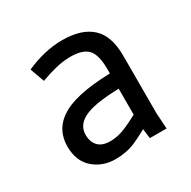

<svg xmlns="http://www.w3.org/2000/svg" viewBox="-109 -549 657 660"><g transform="rotate(-30 219.0 -219.0)"><path d="M210.9 -378.9Q183.6 -378.9 153.3 -371.6Q123 -364.3 91.8 -352.5L71.3 -409.2Q145.5 -442.4 215.8 -442.4Q292 -442.4 331.5 -406.2Q371.1 -370.1 371.1 -292V-62.5L375 0H308.6L300.8 -62.5V-278.3Q300.8 -335 280.8 -356.9Q260.7 -378.9 210.9 -378.9ZM123 -120.1Q123 -91.8 138.7 -75.2Q154.3 -58.6 186.5 -58.6Q214.8 -58.6 243.7 -70.3Q272.5 -82 317.4 -106.4L321.3 -108.4L336.9 -57.6Q335.9 -57.6 335 -56.6Q287.1 -27.3 251 -11.7Q214.8 3.9 171.9 3.9Q120.1 3.9 84.5 -27.3Q48.8 -58.6 48.8 -116.2Q48.8 -189.5 115.2 -225.6Q181.6 -261.7 333 -261.7V-201.2Q217.8 -201.2 170.4 -181.6Q123 -162.1 123 -120.1Z"/></g></svg>

Font: Sudo Var
Style: Regular
Weight: 400
Monospace: yes
Designer: Jens Kutilek
Foundry: Jens Kutilek
Version: Version 0.065;FEAKit 1.0